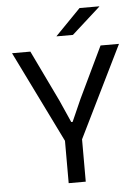

<svg xmlns="http://www.w3.org/2000/svg" viewBox="-57 -869 661 913"><g transform="rotate(-5 274.0 -412.5)"><path d="M238.5 -192 19 -639H106.5L224 -394.5L271 -288.5H277.5L324.5 -394.5L441.5 -639H529.5L310 -192ZM233.5 0V-269.5H315V0ZM357.5 -825H451.5V-823.5L315 -700.5H237V-701.5Z"/></g></svg>

Font: Anek Bangla Medium
Style: Regular
Weight: 400
Version: Version 1.003